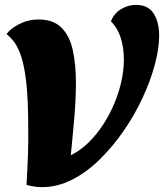

<svg xmlns="http://www.w3.org/2000/svg" viewBox="-20 -760 674 789"><path d="M152 9Q136 9 120 6.5Q104 4 89 0Q93 -69 95 -127.5Q97 -186 96 -236Q96 -342 89 -410.5Q82 -479 69.5 -520Q57 -561 41 -583.5Q25 -606 7 -620Q22 -642 59 -661Q96 -680 138 -680Q199 -680 232.5 -646.5Q266 -613 279 -554.5Q292 -496 292 -420Q292 -354 285.5 -278Q279 -202 271 -123H273Q312 -143 345 -175.5Q378 -208 404.5 -249Q431 -290 450 -335.5Q469 -381 479 -426.5Q489 -472 489 -516Q489 -563 476.5 -603.5Q464 -644 436 -672Q448 -705 477.5 -722.5Q507 -740 539 -740Q588 -740 611 -705Q634 -670 634 -613Q634 -560 616 -493.5Q598 -427 565.5 -357Q533 -287 488 -222Q443 -157 389.5 -104.5Q336 -52 276 -21.5Q216 9 152 9Z"/></svg>

Font: Sansita Swashed Light ExtraBold
Style: Regular
Weight: 800
Version: Version 1.003